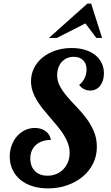

<svg xmlns="http://www.w3.org/2000/svg" viewBox="-20 -1020 610 1058"><path d="M552.7 -615.2Q552.7 -594.2 547.1 -576.9Q541.5 -559.6 531.7 -547.1Q522 -534.7 507.8 -527.8Q493.7 -521 477.1 -521Q458 -521 442.6 -529.1Q427.2 -537.1 416 -552.2Q434.6 -565.9 445.8 -588.6Q457 -611.3 457 -637.2Q457 -669.4 438 -688.2Q418.9 -707 385.7 -707Q365.7 -707 348.9 -699.5Q332 -691.9 320.1 -678.5Q308.1 -665 301.5 -646.5Q294.9 -627.9 294.9 -606Q294.9 -572.8 311 -543.5Q327.1 -514.2 351.6 -485.8Q376 -457.5 404.3 -428.5Q432.6 -399.4 457 -366.5Q481.4 -333.5 497.6 -295.2Q513.7 -256.8 513.7 -210.4Q513.7 -161.1 493.2 -119.4Q472.7 -77.6 436.3 -47.1Q399.9 -16.6 350.8 0.7Q301.8 18.1 244.6 18.1Q196.8 18.1 158 5.6Q119.1 -6.8 91.6 -30Q64 -53.2 48.8 -85.4Q33.7 -117.7 33.7 -157.2Q33.7 -190.4 44.4 -219.2Q55.2 -248 73.7 -269.3Q92.3 -290.5 117.7 -302.7Q143.1 -314.9 171.9 -314.9Q207 -314.9 231 -297.4Q254.9 -279.8 260.7 -249Q234.4 -249 213.4 -241.7Q192.4 -234.4 177.7 -221.2Q163.1 -208 155 -189.2Q147 -170.4 147 -147Q147 -103 172.6 -77.4Q198.2 -51.8 241.7 -51.8Q268.1 -51.8 290.5 -61.3Q313 -70.8 329.1 -87.4Q345.2 -104 354.5 -127Q363.8 -149.9 363.8 -176.8Q363.8 -204.1 354.7 -229.2Q345.7 -254.4 330.6 -278.1Q315.4 -301.8 296.4 -324.7Q277.3 -347.7 257.3 -370.8Q237.3 -394 218.3 -417.5Q199.2 -440.9 184.1 -465.6Q168.9 -490.2 159.9 -516.6Q150.9 -543 150.9 -572.3Q150.9 -611.8 167.7 -645.3Q184.6 -678.7 214.6 -703.1Q244.6 -727.5 285.6 -741.5Q326.7 -755.4 375 -755.4Q415.5 -755.4 448.2 -745.4Q481 -735.4 504.2 -717Q527.3 -698.7 540 -672.9Q552.7 -647 552.7 -615.2ZM510.7 -811 450.7 -891.1 293.5 -811H249.5L461.4 -1000H482.4L542.5 -811Z"/></svg>

Font: Lobster
Style: Regular
Weight: 400
Designer: Pablo Impallari
Foundry: Pablo Impallari
Version: Version 1.007; ttfautohint (v1.1) -l 8 -r 50 -G 50 -x 14 -D 